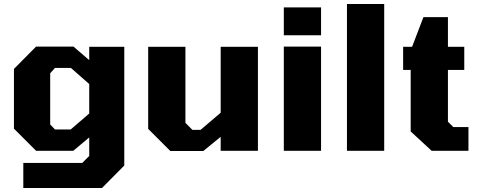

<svg xmlns="http://www.w3.org/2000/svg" viewBox="-20 -757 2397 964"><path d="M97 187V61H393L428 26V-67L348 0H161L50 -111V-411L161 -523H349L428 -455V-522H604V74L492 187ZM256 -107H335L428 -187V-335L336 -416H256L232 -389V-132Z M835 1 724 -110V-522H911V-140L946 -105H987L1088 -191V-522H1275V0H1088V-70L1001 1Z M1405 -580V-720H1592V-580ZM1405 0V-523H1592V0Z M1722 0V-737H1909V0Z M2147 0 2042 -97V-406H2004V-522H2049L2106 -671H2229V-522H2311V-406H2229V-146L2256 -119H2332V0Z"/></svg>

Font: Tomorrow
Style: Bold
Weight: 700
Designer: Tony de Marco, Monica Rizzolli
Foundry: Just in Type
Version: Version 2.002